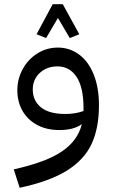

<svg xmlns="http://www.w3.org/2000/svg" viewBox="-20 -615 543 908"><path d="M448 -117Q448 -9 413 66Q378 141 296 192Q214 243 73 273L45 186Q198 152 273 101Q348 50 367 -28Q329 0 261 0Q200 0 155 -24.5Q110 -49 86 -91.5Q62 -134 62 -188Q62 -242 87.5 -288.5Q113 -335 157 -362.5Q201 -390 254 -390Q309 -390 353.5 -357.5Q398 -325 423 -263Q448 -201 448 -117ZM375 -90V-103Q375 -202 342 -251.5Q309 -301 252 -301Q201 -301 168 -270Q135 -239 135 -192Q135 -139 173.5 -107.5Q212 -76 289 -76Q336 -76 375 -90ZM153 -453 229 -595H277L355 -453L310 -435L254 -530L198 -435Z"/></svg>

Font: Fira GO
Style: Regular
Weight: 400
Designer: Carrois Corporate
Foundry: Carrois Corporate GbR
Version: Version 0.300